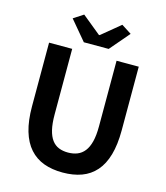

<svg xmlns="http://www.w3.org/2000/svg" viewBox="-138 -1069 1025 1187"><g transform="rotate(15 374.0 -475.0)"><path d="M375 14Q307 14 254 -5.5Q201 -25 163.5 -67Q126 -109 106.5 -175Q87 -241 87 -333V-740H235V-320Q235 -262 244.5 -222.5Q254 -183 272 -159Q290 -135 316 -124.5Q342 -114 375 -114Q408 -114 434.5 -124.5Q461 -135 480 -159Q499 -183 509 -222.5Q519 -262 519 -320V-740H661V-333Q661 -241 642 -175Q623 -109 586 -67Q549 -25 496 -5.5Q443 14 375 14ZM189 -923 252 -964 372 -866H377L496 -964L560 -923L453 -798H294Z"/></g></svg>

Font: SpoqaHanSans-Bold
Style: Regular
Weight: 700
Designer: [Spoqa Han Sans] Dong-huui Kim \uAE40 \uB3D9 \uD718   [Noto Sans] Ryoko NISHIZUKA \u897F \u585A \u6DBC \u5B50  (kana & i
Foundry: Spoqa (http://www.spoqa-han-sans.com)
Version: Version 2.000